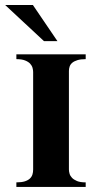

<svg xmlns="http://www.w3.org/2000/svg" viewBox="-36 -740 388 760"><path d="M303.2 0H28.8V-18.1Q49.3 -18.1 62.3 -22.2Q75.2 -26.4 82.5 -33.4Q89.8 -40.5 92.5 -49.6Q95.2 -58.6 95.2 -68.8V-455.1Q95.2 -462.4 92.8 -471.4Q90.3 -480.5 83.3 -488Q76.2 -495.6 63.2 -500.7Q50.3 -505.9 28.8 -505.9V-524.9H303.2V-505.9Q283.7 -505.9 270.8 -502Q257.8 -498 250.2 -491.7Q242.7 -485.4 239.7 -476.8Q236.8 -468.3 236.8 -459V-68.8Q236.8 -61.5 239.3 -52.7Q241.7 -43.9 248.8 -36.4Q255.9 -28.8 268.8 -23.4Q281.7 -18.1 303.2 -18.1ZM94.2 -720.2 191.4 -577.1H138.2L-15.6 -720.2Z"/></svg>

Font: Uncial Antiqua
Style: Regular
Weight: 400
Version: Version 1.000